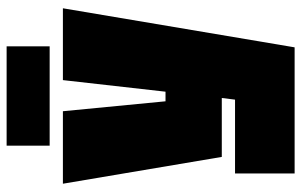

<svg xmlns="http://www.w3.org/2000/svg" viewBox="-185 -725 910 580"><g transform="rotate(-90 270.0 -435.0)"><path d="M36 0V-180H259L264 -220H86L5 -700H224L254 -390H283L318 -700H535L417 0ZM120 -740V-870H420V-740Z"/></g></svg>

Font: Tektur Condensed Black
Style: Regular
Weight: 900
Width: 3
Designer: Adam Jagosz
Foundry: Adam Jagosz
Version: Version 1.005;gftools[0.9.30]